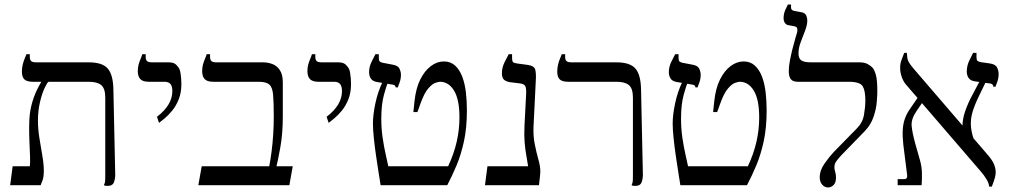

<svg xmlns="http://www.w3.org/2000/svg" viewBox="-20 -820 4486 850"><path d="M457 3Q453 3 448.5 2.5Q444 2 441 1V-4Q444 -8 445 -15.5Q446 -23 446 -46V-388Q446 -428 428.5 -443Q411 -458 373 -458H126Q99 -458 88 -468.5Q77 -479 77 -503Q77 -521 81 -536Q85 -551 90 -562.5Q95 -574 97 -580H112V-568Q112 -555 118 -549.5Q124 -544 141 -544H373Q434 -544 457.5 -516Q481 -488 482 -423L490 -53Q491 -32 485 -14.5Q479 3 457 3ZM25 0 36 -84H112Q114 -99 113 -126.5Q112 -154 110.5 -187.5Q109 -221 109 -254.5Q109 -288 112 -315Q117 -354 130 -389.5Q143 -425 162 -456V-474H195V-458Q189 -455 177.5 -430.5Q166 -406 157 -368Q148 -330 148 -286Q148 -249 154.5 -208.5Q161 -168 167.5 -130.5Q174 -93 174 -64Q174 -37 168.5 -22Q163 -7 160 0Z M684 -276 675 -303Q709 -329 726 -357.5Q743 -386 743 -417Q743 -437 735 -447.5Q727 -458 708 -458H639Q612 -458 601 -470Q590 -482 590 -505Q590 -521 593.5 -534Q597 -547 602 -558.5Q607 -570 610 -580H625V-568Q625 -555 631 -549.5Q637 -544 654 -544H727Q750 -544 760.5 -533Q771 -522 774 -515Q777 -509 779 -497.5Q781 -486 782 -473Q783 -460 783 -448Q783 -410 771.5 -381Q760 -352 743 -331Q726 -310 709.5 -296.5Q693 -283 684 -276Z M858 0 873 -84H1172Q1178 -115 1182.5 -150.5Q1187 -186 1189.5 -225Q1192 -264 1192 -304Q1192 -368 1189 -401Q1186 -434 1172 -446Q1158 -458 1125 -458H924Q897 -458 886 -470Q875 -482 875 -505Q875 -521 878.5 -534Q882 -547 887 -558.5Q892 -570 895 -580H910V-568Q910 -555 916 -549.5Q922 -544 939 -544H1145Q1166 -544 1186 -536.5Q1206 -529 1219 -509.5Q1232 -490 1232 -455V-304Q1232 -228 1221 -167.5Q1210 -107 1204 -84H1276L1261 0Z M1435 -276 1426 -303Q1460 -329 1477 -357.5Q1494 -386 1494 -417Q1494 -437 1486 -447.5Q1478 -458 1459 -458H1390Q1363 -458 1352 -470Q1341 -482 1341 -505Q1341 -521 1344.5 -534Q1348 -547 1353 -558.5Q1358 -570 1361 -580H1376V-568Q1376 -555 1382 -549.5Q1388 -544 1405 -544H1478Q1501 -544 1511.5 -533Q1522 -522 1525 -515Q1528 -509 1530 -497.5Q1532 -486 1533 -473Q1534 -460 1534 -448Q1534 -410 1522.5 -381Q1511 -352 1494 -331Q1477 -310 1460.5 -296.5Q1444 -283 1435 -276Z M1665 0Q1662 -19 1656.5 -53.5Q1651 -88 1645 -129Q1639 -170 1635 -208.5Q1631 -247 1631 -273Q1631 -312 1642 -363.5Q1653 -415 1674 -458L1697 -454Q1692 -444 1680 -401Q1668 -358 1668 -294Q1668 -251 1674 -210Q1680 -169 1687.5 -136.5Q1695 -104 1699 -84H1964Q1990 -140 2002 -193Q2014 -246 2014 -300Q2014 -380 1990 -419Q1966 -458 1928 -458Q1922 -458 1908 -453.5Q1894 -449 1876 -428.5Q1858 -408 1841 -360L1828 -324H1810L1815 -371Q1821 -429 1840.5 -468Q1860 -507 1887.5 -527.5Q1915 -548 1945 -548Q1975 -548 1995 -529.5Q2015 -511 2026.5 -480.5Q2038 -450 2042.5 -411.5Q2047 -373 2047 -332Q2047 -254 2034 -194.5Q2021 -135 2001.5 -88.5Q1982 -42 1960 0ZM1732 -433Q1731 -438 1728.5 -441Q1726 -444 1720 -445L1649 -457Q1630 -460 1622 -472Q1614 -484 1614 -500Q1614 -525 1625.5 -547.5Q1637 -570 1642 -580H1657V-564Q1657 -552 1661 -548Q1665 -544 1675 -542L1717 -534Q1742 -530 1748.5 -516Q1755 -502 1755 -489Q1755 -471 1749 -454.5Q1743 -438 1741 -433Z M2127 0 2138 -84H2318Q2314 -110 2309.5 -135Q2305 -160 2302.5 -191Q2300 -222 2302 -265L2309 -398Q2311 -428 2305.5 -438.5Q2300 -449 2280 -451L2239 -456Q2223 -458 2212.5 -466Q2202 -474 2202 -496Q2202 -522 2214.5 -546Q2227 -570 2232 -580H2247V-563Q2247 -550 2251 -545.5Q2255 -541 2269 -539L2314 -533Q2345 -529 2349.5 -512Q2354 -495 2352 -463L2342 -260Q2340 -218 2347.5 -181Q2355 -144 2363.5 -114Q2372 -84 2372 -62Q2372 -52 2370 -34.5Q2368 -17 2366 0Z M2793 3Q2789 3 2784.5 2.5Q2780 2 2777 1V-4Q2780 -8 2781 -15.5Q2782 -23 2782 -46V-388Q2782 -428 2764.5 -443Q2747 -458 2709 -458H2496Q2469 -458 2458 -468.5Q2447 -479 2447 -503Q2447 -521 2451 -536Q2455 -551 2460 -562.5Q2465 -574 2467 -580H2482V-568Q2482 -555 2488 -549.5Q2494 -544 2511 -544H2709Q2770 -544 2793.5 -516Q2817 -488 2818 -423L2826 -53Q2827 -32 2821 -14.5Q2815 3 2793 3Z M2992 0Q2989 -19 2983.5 -53.5Q2978 -88 2972 -129Q2966 -170 2962 -208.5Q2958 -247 2958 -273Q2958 -312 2969 -363.5Q2980 -415 3001 -458L3024 -454Q3019 -444 3007 -401Q2995 -358 2995 -294Q2995 -251 3001 -210Q3007 -169 3014.5 -136.5Q3022 -104 3026 -84H3291Q3317 -140 3329 -193Q3341 -246 3341 -300Q3341 -380 3317 -419Q3293 -458 3255 -458Q3249 -458 3235 -453.5Q3221 -449 3203 -428.5Q3185 -408 3168 -360L3155 -324H3137L3142 -371Q3148 -429 3167.5 -468Q3187 -507 3214.5 -527.5Q3242 -548 3272 -548Q3302 -548 3322 -529.5Q3342 -511 3353.5 -480.5Q3365 -450 3369.5 -411.5Q3374 -373 3374 -332Q3374 -254 3361 -194.5Q3348 -135 3328.5 -88.5Q3309 -42 3287 0ZM3059 -433Q3058 -438 3055.5 -441Q3053 -444 3047 -445L2976 -457Q2957 -460 2949 -472Q2941 -484 2941 -500Q2941 -525 2952.5 -547.5Q2964 -570 2969 -580H2984V-564Q2984 -552 2988 -548Q2992 -544 3002 -542L3044 -534Q3069 -530 3075.5 -516Q3082 -502 3082 -489Q3082 -471 3076 -454.5Q3070 -438 3068 -433Z M3646 10Q3631 10 3620 -2.5Q3609 -15 3609 -35Q3609 -66 3631 -97Q3653 -128 3672 -148L3773 -251Q3799 -277 3805 -312Q3811 -347 3811 -376Q3811 -419 3799 -438.5Q3787 -458 3737 -458H3512Q3490 -458 3481 -469.5Q3472 -481 3472 -505Q3472 -526 3477 -552Q3482 -578 3488.5 -604Q3495 -630 3501 -650Q3507 -670 3509 -677Q3511 -685 3509.5 -693.5Q3508 -702 3495 -704L3468 -709Q3460 -711 3454.5 -719Q3449 -727 3449 -740Q3449 -760 3457.5 -778Q3466 -796 3468 -800H3482V-786Q3482 -775 3495 -772L3527 -766Q3544 -763 3549 -752Q3554 -741 3554 -730Q3554 -710 3544.5 -685Q3535 -660 3525 -634Q3515 -608 3515 -583Q3515 -562 3527 -553Q3539 -544 3571 -544H3785Q3808 -544 3822 -536Q3836 -528 3843 -520Q3850 -513 3857 -490.5Q3864 -468 3864 -414Q3864 -400 3861.5 -368.5Q3859 -337 3847 -302Q3835 -267 3808 -239L3705 -133Q3688 -115 3681 -104Q3674 -93 3674 -80Q3674 -69 3677.5 -59Q3681 -49 3681 -34Q3681 -11 3670 -0.5Q3659 10 3646 10Z M4359 6Q4358 -9 4347 -27Q4336 -45 4322 -61L3988 -449Q3978 -462 3971.5 -481Q3965 -500 3965 -520Q3965 -538 3970.5 -553Q3976 -568 3983 -586H3995V-582Q3995 -578 3997 -562Q3999 -546 4023 -518L4354 -133Q4373 -111 4380.5 -93Q4388 -75 4388 -57Q4388 -46 4384.5 -33Q4381 -20 4371 6ZM3954 0V-27H3982Q3992 -27 3994.5 -32.5Q3997 -38 3996 -45L3979 -180Q3975 -217 3976.5 -244.5Q3978 -272 3986 -294.5Q3994 -317 4008 -337L4054 -404L4073 -380L4038 -329Q4013 -293 4016 -262Q4019 -231 4032 -184L4053 -110Q4061 -82 4061.5 -53Q4062 -24 4060 0ZM4290 -206 4241 -262Q4241 -293 4253 -328Q4265 -363 4285 -400L4322 -470L4347 -463L4314 -395Q4295 -356 4286 -326Q4277 -296 4278 -268Q4279 -240 4290 -206ZM4378 -436Q4377 -441 4374.5 -445Q4372 -449 4366 -450L4295 -460Q4276 -463 4268 -475Q4260 -487 4260 -503Q4260 -529 4271.5 -552.5Q4283 -576 4288 -586H4303V-567Q4303 -555 4307 -551Q4311 -547 4321 -545L4363 -539Q4388 -535 4394.5 -520.5Q4401 -506 4401 -493Q4401 -474 4395 -457.5Q4389 -441 4387 -436Z"/></svg>

Font: Frank Ruhl Libre Light
Style: Regular
Weight: 300
Designer: Yanek Iontef
Foundry: Fontef
Version: Version 6.003;gftools[0.9.30]